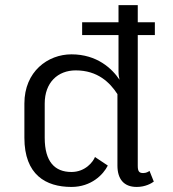

<svg xmlns="http://www.w3.org/2000/svg" viewBox="-20 -720 673 748"><path d="M441.7 -700V-633.3H300V-583.3H441.7V-441.7C441.7 -429.2 443.3 -418.3 445.8 -409.2C416.7 -452.5 358.3 -508.3 258.3 -508.3C166.7 -508.3 75 -441.7 75 -316.7V-183.3C75 -39.2 158.3 8.3 258.3 8.3C335.8 8.3 382.5 -40 400 -75L350 -108.3C343.3 -90.8 313.3 -50 258.3 -50C193.3 -50 154.2 -90 154.2 -183.3V-316.7C154.2 -398.3 205 -445.8 275 -445.8C360.8 -445.8 408.3 -398.3 437.5 -353.3V-75C437.5 -23.3 461.7 8.3 512.5 8.3C546.7 8.3 570 -5.8 579.2 -12.5L562.5 -54.2C557.5 -50.8 550 -45.8 537.5 -45.8C520.8 -45.8 516.7 -54.2 516.7 -75V-583.3H583.3V-633.3H516.7V-700Z"/></svg>

Font: BoonHome
Style: Book
Weight: 400
Designer: Sungsit Sawaiwan
Foundry: Sungsit Sawaiwan
Version: Version 0.2